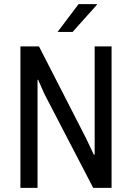

<svg xmlns="http://www.w3.org/2000/svg" viewBox="-20 -911 640 931"><path d="M79 0V-686H169L396 -243L435 -161H439V-686H521V0H432L196 -454L165 -524H162V0ZM259 -756 361 -891H450V-888L332 -756Z"/></svg>

Font: Chivo Mono Medium Light
Style: Regular
Weight: 300
Monospace: yes
Version: Version 1.008